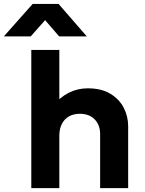

<svg xmlns="http://www.w3.org/2000/svg" viewBox="-92 -980 754 1000"><path d="M71 0V-720H217V-395L186.5 -430.5Q219.5 -473 265.5 -496.5Q311.5 -520 365 -520Q435.5 -520 482.2 -492Q529 -464 552.2 -419Q575.5 -374 575.5 -323V0H429.5V-281.5Q429.5 -328.5 401.5 -357.8Q373.5 -387 324.5 -387.5Q291.5 -387.5 267.2 -373.8Q243 -360 230 -334.2Q217 -308.5 217 -274V0ZM-72 -790.5 78 -959.5H213L360 -790.5H216L143 -875L68 -790.5Z"/></svg>

Font: Geologica SemiBold
Style: Regular
Weight: 600
Designer: Sindre Bremnes, Frode Helland
Foundry: Monokrom Skriftforlag AS
Version: Version 1.010;gftools[0.9.28]